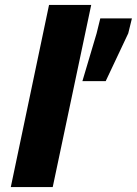

<svg xmlns="http://www.w3.org/2000/svg" viewBox="-20 -763 558 783"><path d="M24 0 180 -743H352L195 0ZM316 -432 374 -627 389 -688H518L503 -627L411 -432Z"/></svg>

Font: Saira Expanded
Style: Bold Italic
Weight: 700
Width: 7
Italic angle: -12°
Designer: Hector Gatti with collaboration of the Omnibus-Type team
Foundry: Omnibus-Type
Version: Version 1.101